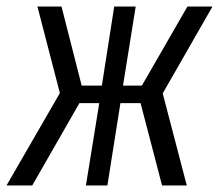

<svg xmlns="http://www.w3.org/2000/svg" viewBox="-41 -570 673 590"><path d="M58 0H-21L143 -284L74 -550H148L210 -307H272L310 -550H376L337 -307H395L535 -550H612L459 -283L533 0H457L391 -253H329L289 0H223L264 -253H203Z"/></svg>

Font: JetBrains Mono Semi Light
Style: Italic
Weight: 350
Italic angle: -9°
Monospace: yes
Designer: Philipp Nurullin, Konstantin Bulenkov
Foundry: JetBrains
Version: 2.002